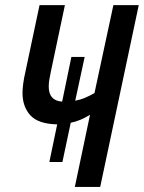

<svg xmlns="http://www.w3.org/2000/svg" viewBox="-20 -734 565 754"><path d="M273.9 0 333.5 -283.2Q293.9 -258.8 257.8 -252L225.1 -97.7H173.8L204.6 -245.6Q130.4 -247.1 99.4 -281Q68.4 -314.9 68.4 -369.1Q68.4 -385.7 71.3 -406.7Q74.2 -427.7 79.1 -448.7L135.3 -713.9H234.9L179.7 -452.6Q175.8 -434.1 173.6 -420.4Q171.4 -406.7 171.4 -394Q171.4 -338.4 224.1 -335L260.3 -510.3H312.5L275.4 -338.4Q295.9 -342.3 314.7 -350.3Q333.5 -358.4 351.1 -368.7L425.3 -713.9H524.9L373.5 0Z"/></svg>

Font: Open Sans Condensed SemiBold
Style: Italic
Weight: 600
Width: 3
Italic angle: -12°
Designer: Monotype Design Team
Foundry: Monotype Imaging Inc.
Version: Version 3.000; ttfautohint (v1.8.4)